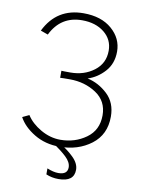

<svg xmlns="http://www.w3.org/2000/svg" viewBox="-98 -790 776 1048"><g transform="rotate(10 290.0 -265.5)"><path d="M46.9 -106.4 84 -124Q111.3 -81.1 164.1 -50.8Q216.8 -20.5 273.4 -20.5Q353.5 -20.5 415.5 -64.9Q477.5 -109.4 477.5 -191.4Q477.5 -270.5 414.1 -312.5Q350.6 -354.5 267.6 -354.5Q223.6 -354.5 213.9 -353.5V-392.6Q222.7 -391.6 263.7 -391.6Q339.8 -391.6 394.5 -433.1Q449.2 -474.6 449.2 -544.9Q449.2 -606.4 401.4 -645Q353.5 -683.6 278.3 -683.6Q160.2 -683.6 106.4 -574.2L65.4 -588.9Q130.9 -722.7 279.3 -722.7Q377.9 -722.7 436.5 -671.9Q495.1 -621.1 495.1 -547.9Q495.1 -481.4 455.1 -437Q415 -392.6 362.3 -376Q424.8 -362.3 474.1 -315.9Q523.4 -269.5 523.4 -192.4Q523.4 -92.8 450.7 -37.6Q377.9 17.6 274.4 17.6Q196.3 17.6 135.3 -19Q74.2 -55.7 46.9 -106.4ZM235.4 2.9H279.3Q318.4 24.4 352.5 57.6Q386.7 90.8 386.7 126Q386.7 192.4 300.8 192.4Q262.7 192.4 231.4 178.7V145.5Q266.6 160.2 293.9 160.2Q344.7 160.2 344.7 120.1Q344.7 91.8 314.9 63.5Q285.2 35.2 235.4 2.9Z"/></g></svg>

Font: Gothic A1 ExtraLight
Style: Regular
Weight: 275
Designer: HanYang I&C Co.,Ltd.
Foundry: HanYang I&C Co.,Ltd.
Version: Version 2.50